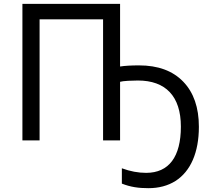

<svg xmlns="http://www.w3.org/2000/svg" viewBox="-20 -734 1113 1004"><path d="M607.9 -306.2C615.2 -308.6 629.4 -310.1 649.9 -311.5C669.9 -312.5 687 -313 701.2 -313C845.2 -313 925.8 -231.9 925.8 -71.8C925.8 85.9 863.3 169.9 744.1 169.9C703.1 169.9 660.6 162.1 617.2 146V226.1C662.6 244.1 704.6 250 755.9 250C810.5 250 857.9 237.3 897.5 212.4C977.1 161.6 1020 62.5 1020 -70.8C1020 -171.9 992.7 -250.5 938 -307.1C883.3 -363.8 806.2 -392.1 707 -392.1C665.5 -392.1 632.8 -390.1 607.9 -386.2V-713.9H97.2V0H187V-632.8H519V0H607.9Z"/></svg>

Font: Noto Reveo Sans
Style: Regular
Weight: 400
Designer: Monotype Design team
Foundry: Monotype Imaging Inc.
Version: Version 1.04